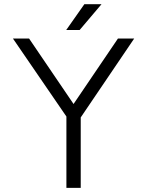

<svg xmlns="http://www.w3.org/2000/svg" viewBox="-20 -909 711 929"><path d="M301.3 0V-345.2L42.5 -722.7H120.6L335.9 -405.8L550.8 -722.7H629.4L370.6 -340.8V0ZM365.2 -763.7H300.3L388.2 -888.7H471.2Z"/></svg>

Font: Giphurs Light
Style: Regular
Weight: 300
Version: Version 0.920; ttfautohint (v1.8.4.7-5d5b)